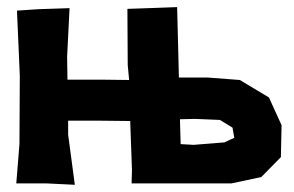

<svg xmlns="http://www.w3.org/2000/svg" viewBox="-20 -511 818 535"><path d="M483.4 -109.4 481.4 -178.7 523.4 -179.7 592.8 -176.8 627.9 -155.3 632.8 -127 605.5 -114.3 519.5 -107.4ZM335 -486.3 335.9 -330.1 339.8 -288.1 258.8 -289.1H168L167 -352.5L173.8 -488.3L86.9 -485.4L27.3 -481.4L35.2 -299.8L34.2 -109.4L25.4 0H108.4L188.5 3.9L169.9 -135.7V-174.8H252L342.8 -173.8L347.7 -37.1L346.7 0H471.7H625L708 -17.6L762.7 -73.2L764.6 -162.1L729.5 -239.3L648.4 -288.1L559.6 -294.9H478.5L473.6 -491.2L393.6 -488.3Z"/></svg>

Font: MaokenAssortedSans-TC
Style: Regular
Weight: 500
Version: Version 0.83